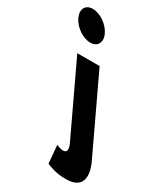

<svg xmlns="http://www.w3.org/2000/svg" viewBox="-433 -937 1138 1318"><g transform="rotate(30 136.5 -277.5)"><path d="M-103.4 -830C-161.4 -830 -186.2 -783 -158.7 -725C-131.3 -667 -62.1 -620 -4.1 -620C53.9 -620 78.7 -667 51.3 -725C23.8 -783 -45.4 -830 -103.4 -830ZM-44.5 -513H132.5L412.3 79C455.4 170 461 275 320 275C236 275 194.1 254 163.9 243L151.3 100C151.3 100 181.4 115 203.4 115C233.4 115 242 93 219.3 45Z"/></g></svg>

Font: Hussar
Style: BdOpOblFive
Weight: 700
Foundry: Cannot Into Space Fonts
Version: Version 2.00